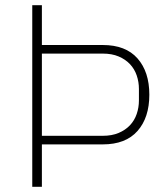

<svg xmlns="http://www.w3.org/2000/svg" viewBox="-20 -718 637 738"><path d="M104 0V-698H141V-545H375Q463 -545 508.5 -493.5Q554 -442 554 -354Q554 -266 508.5 -214.5Q463 -163 375 -163H141V0ZM141 -196H375Q410 -196 436 -207Q462 -218 479.5 -236.5Q497 -255 505.5 -280Q514 -305 514 -332V-376Q514 -403 505.5 -428Q497 -453 479.5 -471.5Q462 -490 436 -501Q410 -512 375 -512H141Z"/></svg>

Font: IBM Plex Sans Thai ExtLt
Style: Regular
Weight: 200
Designer: Mike Abbink, Paul van der Laan, Pieter van Rosmalen, Ben Mitchell, Mark Frömberg
Foundry: Bold Monday
Version: Version 1.2